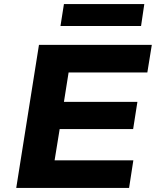

<svg xmlns="http://www.w3.org/2000/svg" viewBox="-20 -926 775 946"><path d="M60 0 172 -705H728L706 -569H318L295 -424H657L636 -290H274L249 -136H637L616 0ZM278 -798 295 -906H691L675 -798Z"/></svg>

Font: Nunito Sans 7pt SemiExpanded ExtraBold
Style: Italic
Weight: 800
Width: 6
Italic angle: -9°
Designer: Vernon Adams
Foundry: Vernon Adams
Version: Version 3.101;gftools[0.9.27]